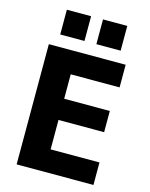

<svg xmlns="http://www.w3.org/2000/svg" viewBox="-137 -1040 883 1127"><g transform="rotate(15 304.0 -476.5)"><path d="M76.2 0V-730.5H543V-592.8H246.1V-444.3H523.4V-315.4H246.1V-136.7H543V0ZM126 -802.7V-953.1H273.4V-802.7ZM345.7 -802.7V-953.1H493.2V-802.7Z"/></g></svg>

Font: GenEi M Gothic v2 Heavy
Style: Regular
Weight: 800
Version: Version 2.0